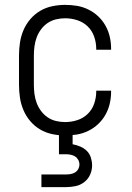

<svg xmlns="http://www.w3.org/2000/svg" viewBox="-20 -548 540 788"><path d="M247 8Q221 8 194.5 2.5Q168 -3 145 -16.5Q122 -30 104.5 -50.5Q87 -71 76.5 -95.5Q66 -120 62 -146.5Q58 -173 58 -200V-320Q58 -347 62 -373.5Q66 -400 76.5 -424.5Q87 -449 104.5 -469.5Q122 -490 145 -503.5Q168 -517 194.5 -522.5Q221 -528 247 -528Q272 -528 296 -524Q320 -520 342.5 -509Q365 -498 383 -481Q401 -464 413 -442.5Q425 -421 430.5 -397Q436 -373 436 -348V-344H375V-347Q375 -373 366.5 -397.5Q358 -422 340 -439.5Q322 -457 297.5 -465Q273 -473 247 -473Q228 -473 209.5 -468.5Q191 -464 175.5 -453.5Q160 -443 148.5 -427.5Q137 -412 130.5 -394.5Q124 -377 121.5 -358Q119 -339 119 -320V-200Q119 -181 121.5 -162Q124 -143 130.5 -125.5Q137 -108 148.5 -92.5Q160 -77 175.5 -66.5Q191 -56 209.5 -51.5Q228 -47 247 -47Q273 -47 297.5 -55Q322 -63 340 -80.5Q358 -98 366.5 -122.5Q375 -147 375 -173V-176H436V-172Q436 -147 430.5 -123Q425 -99 413 -77.5Q401 -56 383 -39Q365 -22 342.5 -11Q320 0 296 4Q272 8 247 8ZM150 220V168H250Q260 168 269.5 166.5Q279 165 287.5 160Q296 155 301 146Q306 137 306 127Q306 117 301 108Q296 99 288 94Q280 89 270 87Q260 85 250 85H222V-47H278V44Q294 47 309.5 53.5Q325 60 336.5 71.5Q348 83 353 99Q358 115 358 131Q358 151 349.5 169.5Q341 188 325 200Q309 212 289.5 216Q270 220 250 220Z"/></svg>

Font: Iosevka Fixed Light
Style: Regular
Weight: 300
Monospace: yes
Designer: Belleve Invis
Foundry: Belleve Invis
Version: Version 32.3.0